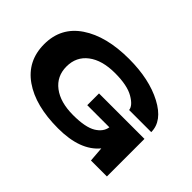

<svg xmlns="http://www.w3.org/2000/svg" viewBox="-108 -1000 1323 1323"><g transform="rotate(45 553.0 -338.5)"><path d="M526 4Q305 4 176.5 -86Q48 -176 48 -339Q48 -502.5 180.5 -591.8Q313 -681 534 -681Q731.5 -681 865 -610.5Q998.5 -540 998.5 -432H783Q779 -471 716.5 -507.2Q654 -543.5 535 -543.5Q409.5 -543.5 337.5 -488.8Q265.5 -434 265.5 -339Q265.5 -244 337.8 -189Q410 -134 535 -134Q654.5 -134 710 -168Q763.5 -201 771 -251.5H555.5V-366H998.5V0H843L834.5 -109.5Q741.5 4 526 4Z"/></g></svg>

Font: Anybody UltraExpanded Regular
Style: Bold
Weight: 700
Width: 9
Designer: Tyler Finck
Foundry: Etcetera Type Company
Version: Version 1.010; ttfautohint (v1.8.3) -l 8 -r 50 -G 200 -x 14 